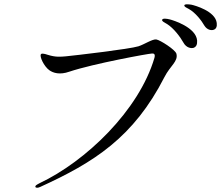

<svg xmlns="http://www.w3.org/2000/svg" viewBox="-20 -865 1040 900"><path d="M713 -680C695 -683 657 -657 629 -648C588 -635 331 -605 289 -601C265 -599 242 -596 204 -608C189 -613 176 -616 172 -611C164 -601 186 -554 211 -536C229 -523 260 -513 305 -529C419 -567 678 -614 691 -614C696 -614 710 -617 704 -594C631 -346 381 -108 165 -6C152 1 144 5 146 11C147 16 157 17 169 11C419 -103 606 -220 751 -504C778 -557 816 -577 807 -613C802 -632 731 -677 713 -680ZM776 -774C760 -778 742 -780 740 -772C738 -765 752 -759 762 -753C795 -733 826 -690 840 -665C853 -641 876 -637 888 -641C900 -646 905 -656 904 -675C899 -737 792 -770 776 -774ZM877 -843C862 -845 846 -847 844 -840C843 -833 856 -828 865 -823C896 -806 925 -768 938 -745C951 -724 972 -721 983 -726C993 -730 998 -740 996 -757C990 -813 892 -840 877 -843Z"/></svg>

Font: Shippori Mincho
Style: Regular
Weight: 400
Designer: Bonji Tadano  Ryoko NISHIZUKA  (kana & ideographs); Frank Grießhammer (Latin, Greek & Cyrillic); Wenlong ZHANG  (bopomof
Foundry: Adobe Systems Incorporated
Version: Version 1.003;PS 1.001;hotconv 16.6.54;makeotf.lib2.5.65590